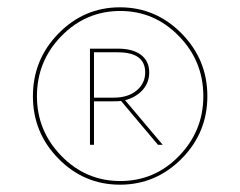

<svg xmlns="http://www.w3.org/2000/svg" viewBox="-20 -731 657 525"><path d="M140 -639.5Q210 -711 308 -711Q406 -711 476.5 -639.5Q547 -568 547 -468Q547 -368 476.5 -297Q406 -226 308 -226Q210 -226 140 -297Q70 -368 70 -468Q70 -568 140 -639.5ZM536 -468Q536 -564 469 -632.5Q402 -701 309 -701Q215 -701 148 -632.5Q81 -564 81 -468Q81 -373 148 -304.5Q215 -236 309 -236Q403 -236 469.5 -304.5Q536 -373 536 -468ZM388 -533Q388 -505 370 -485Q352 -465 322 -457L425 -335H412L311 -455Q305 -454 291 -454H237V-335H226V-598H302Q343 -598 365.5 -581Q388 -564 388 -533ZM237 -464H291Q330 -464 353.5 -483.5Q377 -503 377 -533Q377 -588 302 -588H237Z"/></svg>

Font: EauTestInfant Hairline
Style: Italic
Weight: 250
Italic angle: -12°
Designer: Christian Thalmann (Catharsis Fonts)
Version: Version 0.001;PS 000.001;hotconv 1.0.88;makeotf.lib2.5.64775